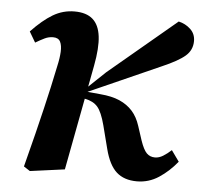

<svg xmlns="http://www.w3.org/2000/svg" viewBox="-43 -554 647 613"><g transform="rotate(5 280.0 -247.5)"><path d="M54 -2Q70 -64 81.5 -110Q93 -156 101.5 -192.5Q110 -229 117.5 -262Q125 -295 132 -330Q138 -356 139 -376.5Q140 -397 134 -409Q128 -421 111 -421Q97 -421 84.5 -415Q72 -409 55 -399L35 -433Q71 -471 103 -490Q135 -509 172 -509Q210 -509 230.5 -491Q251 -473 255.5 -436.5Q260 -400 249 -342L185 -4L74 11ZM417 14Q376 14 351.5 -8Q327 -30 314 -81L295 -155Q284 -197 270 -213Q256 -229 230 -234L211 -239V-267H229L289 -324L506 -506Q528 -501 544 -486Q560 -471 560 -448Q560 -419 538 -400Q516 -381 465 -359L231 -255L235 -257L277 -253Q314 -250 339 -239Q364 -228 380.5 -209.5Q397 -191 406 -163L421 -117Q431 -88 441.5 -77.5Q452 -67 468 -67Q481 -67 494 -75Q507 -83 520 -95L545 -60Q519 -28 487 -7Q455 14 417 14Z"/></g></svg>

Font: Source Serif 4 SemiBold
Style: Italic
Weight: 600
Italic angle: -12°
Designer: Frank Grießhammer
Foundry: Adobe Systems Incorporated
Version: Version 4.004;hotconv 1.0.116;makeotfexe 2.5.65601